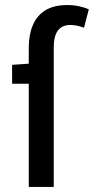

<svg xmlns="http://www.w3.org/2000/svg" viewBox="-20 -741 372 761"><path d="M94 0V-552Q94 -603 110 -641Q126 -679 159.5 -700Q193 -721 247 -721Q272 -721 294.5 -716Q317 -711 332 -704L313 -631Q284 -642 259 -642Q226 -642 209.5 -620Q193 -598 193 -553V0ZM28 -409V-484L99 -489H177V-409Z"/></svg>

Font: Source Sans 3 Medium
Style: Regular
Weight: 500
Designer: Paul D. Hunt
Foundry: Adobe
Version: Version 3.052;hotconv 1.1.0;makeotfexe 2.6.0